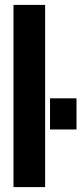

<svg xmlns="http://www.w3.org/2000/svg" viewBox="-20 -763 332 783"><path d="M35 0V-743H164V0ZM184 -235V-362H292V-235Z"/></svg>

Font: Saira ExtraCondensed ExtraBold
Style: Regular
Weight: 800
Width: 2
Designer: Hector Gatti with collaboration of the Omnibus-Type team
Foundry: Omnibus-Type
Version: Version 1.101